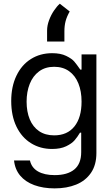

<svg xmlns="http://www.w3.org/2000/svg" viewBox="-20 -831 619 1061"><path d="M57.6 55.7H145.5Q154.3 95.7 189.7 116.2Q225.1 136.7 282.2 136.7Q352.5 136.7 390.6 105.5Q428.7 74.2 428.7 9.8V-97.7H421.9Q407.7 -73.7 392.1 -55.7Q376.5 -37.6 345.5 -22.7Q314.5 -7.8 267.6 -7.8Q202.6 -7.8 151.4 -39.6Q100.1 -71.3 71 -131.1Q42 -190.9 42 -272.5Q42 -352.5 70.8 -412.6Q99.6 -472.7 150.9 -504.9Q202.1 -537.1 268.6 -537.1Q314.9 -537.1 345.9 -522Q377 -506.8 390.4 -491Q403.8 -475.1 423.8 -446.3H430.7V-530.3H512.7V14.6Q512.7 80.6 482.7 124.3Q452.6 168 400.9 189Q349.1 210 282.2 210Q218.3 210 169.2 191.9Q120.1 173.8 91.3 139.2Q62.5 104.5 57.6 55.7ZM430.7 -269.5Q430.7 -326.7 413.1 -370.1Q395.5 -413.6 361.6 -437.7Q327.6 -461.9 279.3 -461.9Q230 -461.9 195.8 -436.5Q161.6 -411.1 144.3 -367.4Q127 -323.7 127 -269.5Q127 -213.9 144.3 -171.9Q161.6 -129.9 195.8 -106.4Q230 -83 279.3 -83Q351.6 -83 391.1 -132.1Q430.7 -181.2 430.7 -269.5ZM310.5 -810.5 365.2 -767.6Q349.1 -739.3 342.5 -714.1Q335.9 -689 335.9 -658.2V-601.6H240.2V-662.1Q240.2 -689.5 251 -718.8Q261.7 -748 278.1 -772.2Q294.4 -796.4 310.5 -810.5Z"/></svg>

Font: Pretendard
Style: Regular
Weight: 400
Designer: Base glyphs from Inter by Rasmus Andersson; Hangeul glyphs from Noto Sans CJK(Source Han Sans) by Jang Soo-young and Kan
Foundry: Kil Hyung-jin
Version: Version 1.309